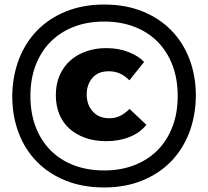

<svg xmlns="http://www.w3.org/2000/svg" viewBox="-20 -688 917 846"><path d="M439 138Q345 138 270 108Q195 78 142.5 24.5Q90 -29 62 -103Q34 -177 34 -265Q35 -353 63.5 -427Q92 -501 144.5 -554.5Q197 -608 271.5 -638Q346 -668 439 -668Q533 -668 607.5 -638Q682 -608 734.5 -554.5Q787 -501 815 -427Q843 -353 843 -265Q842 -177 813.5 -103Q785 -29 732.5 24.5Q680 78 605.5 108Q531 138 439 138ZM439 63Q512 63 571.5 40Q631 17 673.5 -25.5Q716 -68 739.5 -128.5Q763 -189 763 -265Q763 -340 740 -400.5Q717 -461 674.5 -504Q632 -547 572 -570Q512 -593 439 -593Q365 -593 305.5 -570Q246 -547 203.5 -504.5Q161 -462 137.5 -401.5Q114 -341 114 -265Q114 -190 137 -129.5Q160 -69 202.5 -26Q245 17 305 40Q365 63 439 63ZM448 -66Q397 -66 356 -80.5Q315 -95 286 -121Q257 -147 241.5 -184.5Q226 -222 226 -269Q226 -318 243 -356.5Q260 -395 290 -421.5Q320 -448 360.5 -462Q401 -476 448 -476Q503 -476 547 -458.5Q591 -441 615 -415L550 -334Q533 -352 510.5 -363Q488 -374 459 -374Q412 -374 387 -344.5Q362 -315 362 -272Q362 -227 388.5 -197Q415 -167 462 -167Q490 -167 511.5 -178.5Q533 -190 551 -208L625 -138Q597 -103 551 -84.5Q505 -66 448 -66Z"/></svg>

Font: Tilda Sans Extra Bold
Style: Regular
Weight: 800
Designer: ParaType Ltd
Foundry: ParaType Ltd
Version: Version 1.009